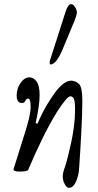

<svg xmlns="http://www.w3.org/2000/svg" viewBox="-20 -812 468 921"><path d="M311 89Q300 89 290.5 71.5Q281 54 281 34Q281 17 292 -13Q297 -27 304.5 -56Q312 -85 320.5 -123.5Q329 -162 334.5 -203.5Q340 -245 340 -284Q340 -328 334 -339Q328 -350 317 -350Q309 -350 292 -329.5Q275 -309 252 -273Q216 -214 182.5 -145.5Q149 -77 115 3Q114 7 101.5 9Q89 11 74 11Q45 11 45 1Q45 -2 46 -4L89 -141Q112 -212 119.5 -245Q127 -278 127 -300Q127 -339 115 -339Q108 -339 105 -334Q102 -329 98.5 -323.5Q95 -318 85 -318Q60 -318 60 -354Q60 -387 78.5 -414Q97 -441 122 -441Q141 -441 155.5 -421Q170 -401 170 -356Q170 -331 165.5 -299.5Q161 -268 151 -221L160 -219Q183 -272 204.5 -308Q226 -344 247 -372Q288 -425 321 -425Q343 -425 360 -408Q375 -392 375 -327Q375 -298 373.5 -255.5Q372 -213 369.5 -167.5Q367 -122 364.5 -80.5Q362 -39 360 -11Q358 17 356 23Q341 89 311 89ZM223 -503Q218 -503 218 -511Q218 -517 219 -520L294 -754Q306 -792 321 -792Q332 -792 340.5 -777.5Q349 -763 349 -751Q349 -746 344 -730.5Q339 -715 326 -685L279 -572Q249 -503 223 -503Z"/></svg>

Font: Junicode Two Beta Condensed
Style: Italic
Weight: 400
Width: 3
Italic angle: -9°
Version: Version 1.053; ttfautohint (v1.8.4)